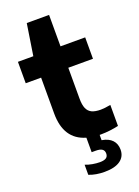

<svg xmlns="http://www.w3.org/2000/svg" viewBox="-176 -814 803 1108"><g transform="rotate(-20 225.0 -259.5)"><path d="M312 10.5V43Q354 50 375.2 72.8Q396.5 95.5 396.5 131.5Q396.5 174 363.2 197.5Q330 221 267 221Q213 221 171.5 204.5V142.5Q191 150.5 215 154.8Q239 159 260 159Q285.5 159 298.2 150.8Q311 142.5 311 124Q311 105.5 298.2 97Q285.5 88.5 260 88.5H234.5V-0.5Q107.5 -37 107.5 -195.5V-415.5H13V-547H107.5L137.5 -740H274.5V-547H426V-415.5H274.5V-225.5Q274.5 -187.5 284.2 -165.2Q294 -143 314.5 -133.5Q335 -124 368.5 -124Q391.5 -124 429 -131V-2Q405 3.5 376.5 7Q348 10.5 322 10.5Z"/></g></svg>

Font: Encode Sans Semi Expanded
Style: Bold
Weight: 700
Width: 6
Designer: Multiple Designers
Foundry: Impallari Type
Version: Version 2.000